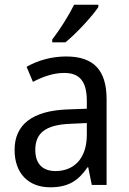

<svg xmlns="http://www.w3.org/2000/svg" viewBox="-20 -786 548 816"><path d="M398 -756V-766H295C273 -721 235 -661 202 -618V-606H258C303 -642 373 -718 398 -756ZM261 -546C197 -546 138 -528 93 -502L120 -438C162 -460 206 -476 253 -476C316 -476 349 -443 349 -357V-324L269 -321C117 -316 42 -256 42 -149C42 -49 101 10 193 10C270 10 312 -17 352 -75H355L370 0H433V-364C433 -486 380 -546 261 -546ZM281 -260 349 -263V-213C349 -111 293 -59 216 -59C164 -59 130 -87 130 -149C130 -218 170 -256 281 -260Z"/></svg>

Font: Noto Sans Myanmar UI SemiCondensed
Style: Regular
Weight: 400
Width: 4
Designer: Monotype Design Team
Foundry: Monotype Imaging Inc.
Version: Version 2.103